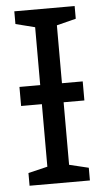

<svg xmlns="http://www.w3.org/2000/svg" viewBox="-52 -748 426 783"><g transform="rotate(-5 161.0 -357.0)"><path d="M284 -662 205 -642V-405H290V-327H205V-71L284 -52V0H37V-52L116 -71V-327H31V-405H116V-642L37 -662V-714H284Z"/></g></svg>

Font: Noto Sans Display
Style: Regular
Weight: 400
Designer: Monotype Design team
Foundry: Monotype Imaging Inc.
Version: Version 1.000